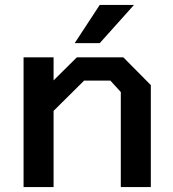

<svg xmlns="http://www.w3.org/2000/svg" viewBox="-20 -754 698 774"><path d="M281 -580 382 -734H520L382 -580ZM75 0V-523H196V-430L290 -523H477L588 -411V0H467V-383L425 -429H319L196 -307V0Z"/></svg>

Font: Tomorrow Medium
Style: Regular
Weight: 500
Designer: Tony de Marco, Monica Rizzolli
Foundry: Just in Type
Version: Version 2.002